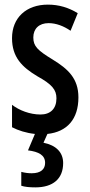

<svg xmlns="http://www.w3.org/2000/svg" viewBox="-20 -570 389 830"><path d="M253 135C253 89 223 58 168 47L185 9C270 0 319 -55 319 -149C319 -231 274 -272 207 -313C143 -352 124 -370 124 -408C124 -446 149 -470 190 -470C223 -470 256 -457 285 -437L316 -513C277 -537 235 -550 187 -550C93 -550 32 -493 32 -405C32 -323 75 -280 142 -240C205 -205 224 -182 224 -145C224 -100 198 -75 155 -75C109 -75 63 -93 32 -117V-20C59 -6 93 5 131 9L101 80C148 86 175 101 175 134C175 161 157 179 117 179C102 179 87 177 72 173V233C87 238 108 240 133 240C209 240 253 203 253 135Z"/></svg>

Font: Noto Sans Lao ExtraCondensed Medium
Style: Regular
Weight: 500
Width: 2
Designer: Monotype Design Team
Foundry: Monotype Imaging Inc.
Version: Version 2.003